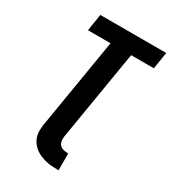

<svg xmlns="http://www.w3.org/2000/svg" viewBox="-227 -848 1054 1186"><g transform="rotate(30 300.0 -255.0)"><path d="M382 225Q359 225 337 223.5Q315 222 294 216.5Q273 211 253.5 203Q234 195 217.5 182.5Q201 170 188.5 153.5Q176 137 169 117Q162 97 162 75Q162 53 165 30L272 -615H111L130 -735H600L581 -615H419L312 30Q310 46 313 61.5Q316 77 326 87Q336 97 351 101Q366 105 382 105H386V225Z"/></g></svg>

Font: Iosevka SS04 Hv Ex Obl
Style: Regular
Weight: 900
Width: 7
Italic angle: -9°
Monospace: yes
Designer: Belleve Invis
Foundry: Belleve Invis
Version: Version 19.0.0; ttfautohint (v1.8.4)